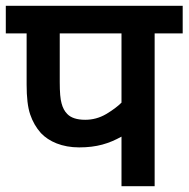

<svg xmlns="http://www.w3.org/2000/svg" viewBox="-20 -642 650 662"><path d="M609.9 -526.9V-622.1H0V-526.9H71.8V-350.1C71.8 -306.2 75.7 -272 84 -247.6C92.3 -223.1 104.5 -201.7 121.1 -183.1C148.9 -153.8 194.3 -133.8 252.9 -133.8C314 -133.8 355.5 -147 398.9 -170.9V0H513.2V-526.9ZM398.9 -288.1C385.7 -274.9 367.7 -261.7 345.7 -248.5C323.2 -235.4 299.3 -229 273.9 -229C245.1 -229 224.6 -235.8 211.9 -249C202.6 -258.3 196.3 -270.5 192.4 -285.2C188 -299.8 186 -324.2 186 -358.9V-526.9H398.9Z"/></svg>

Font: Noto Reveo Sans
Style: Regular
Weight: 600
Designer: Monotype Design Team
Foundry: Monotype Imaging Inc.
Version: Version 2.007